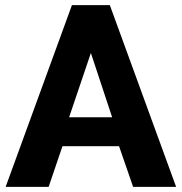

<svg xmlns="http://www.w3.org/2000/svg" viewBox="-20 -730 710 750"><path d="M2 0H170L224 -159H445L500 0H668L409 -710H261ZM250 -272 335 -523 418 -272Z"/></svg>

Font: Raleway
Style: ExtraBold
Weight: 800
Designer: Matt McInerney, Pablo Impallari, Rodrigo Fuenzalida
Foundry: Matt McInerney, Pablo Impallari, Rodrigo Fuenzalida
Version: Version 3.000